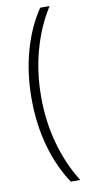

<svg xmlns="http://www.w3.org/2000/svg" viewBox="-107 -876 537 1084"><g transform="rotate(-10 161.0 -333.5)"><path d="M207 165Q141 66 105.5 -61Q70 -188 70 -334Q70 -479 105.5 -606.5Q141 -734 207 -832H261Q195 -728 160 -601Q125 -474 125 -333Q125 -194 160 -67Q195 60 261 165Z"/></g></svg>

Font: Noto Sans Gurmukhi UI SemiCondensed Light
Style: Regular
Weight: 300
Width: 4
Designer: Jelle Bosma - Monotype Design Team
Foundry: Monotype Imaging Inc.
Version: Version 2.004; ttfautohint (v1.8.4.7-5d5b)